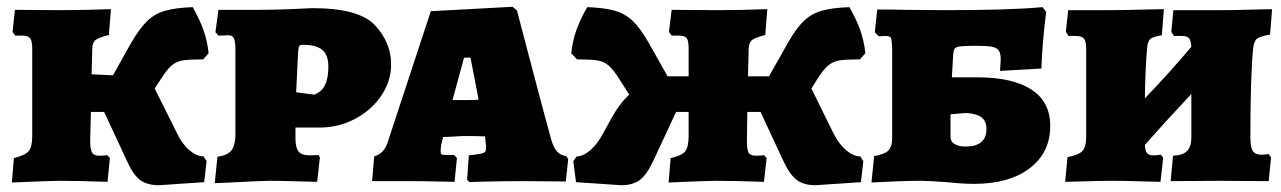

<svg xmlns="http://www.w3.org/2000/svg" viewBox="-20 -533 3777 566"><path d="M580 -72 589 -58 582 4 449 13Q414 13 393.5 -2Q373 -17 355 -57L287 -203H248L246 -127Q245 -96 250.5 -85Q256 -74 272 -74Q292 -74 296 -76L304 -67L297 3Q207 0 156 0Q132 0 15 5L21 -67Q54 -75 64.5 -87.5Q75 -100 75 -132V-389Q75 -412 69 -420Q63 -428 46 -428H25L17 -439L24 -504L160 -503Q220 -503 307 -506L301 -430Q270 -422 261 -414.5Q252 -407 252 -388L250 -314L313 -311L368 -409Q392 -450 414.5 -471.5Q437 -493 467.5 -501.5Q498 -510 548 -512Q569 -475 580 -444Q591 -413 595 -376L579 -358Q539 -358 519.5 -355Q500 -352 486 -340Q472 -328 455 -301L436 -272L502 -140Q517 -108 538.5 -90Q560 -72 580 -72Z M621 -71Q651 -75 662.5 -90Q674 -105 674 -137V-387Q674 -411 669.5 -420Q665 -429 654 -429L624 -428L615 -438L624 -504H746Q787 -504 834.5 -506Q882 -508 901 -509Q1039 -509 1086 -458Q1133 -407 1133 -343Q1133 -294 1104 -251Q1075 -208 1026.5 -182.5Q978 -157 923 -157H851V-126Q851 -98 860 -86.5Q869 -75 894 -75L919 -76L923 -69L915 3Q898 3 853.5 1.5Q809 0 772 0Q755 0 660 5L613 7ZM948 -337Q948 -371 930 -386Q912 -401 872 -401Q865 -401 862.5 -397.5Q860 -394 859 -383L853 -261L906 -254Q928 -262 938 -282Q948 -302 948 -337Z M1357 -3 1362 -75Q1383 -77 1395.5 -79.5Q1408 -82 1410.5 -86Q1413 -90 1413 -101L1412 -110L1410 -131Q1387 -132 1349 -132Q1338 -132 1310 -130L1286 -129L1280 -103L1279 -89Q1279 -80 1282 -78Q1285 -76 1301 -76H1319L1327 -67L1320 3Q1307 3 1269 2Q1231 1 1190 1H1077L1083 -72Q1111 -80 1122 -111L1250 -500L1491 -513L1504 -502Q1517 -453 1548.5 -332.5Q1580 -212 1604 -125Q1611 -99 1621.5 -87Q1632 -75 1649 -73L1655 -64L1648 2L1528 1Q1468 1 1423 2Q1378 3 1364 4ZM1352 -238Q1376 -238 1391 -239L1367 -363H1348L1314 -238Z M2516 -72 2525 -58 2518 4 2384 13Q2350 13 2329.5 -2Q2309 -17 2290 -57L2222 -203H2183L2182 -127Q2181 -95 2186 -84.5Q2191 -74 2207 -74Q2227 -74 2232 -76L2240 -67L2232 3Q2144 0 2091 0Q2068 0 1951 5L1957 -67Q1990 -74 2000 -87Q2010 -100 2010 -132V-203H1973L1905 -57Q1886 -17 1865.5 -2Q1845 13 1811 13L1678 4L1670 -58L1680 -72Q1699 -72 1720 -90Q1741 -108 1758 -140L1780 -180Q1806 -228 1835 -254L1805 -301Q1788 -328 1774 -340Q1760 -352 1740.5 -355Q1721 -358 1681 -358L1664 -376Q1668 -413 1679 -444Q1690 -475 1711 -512Q1762 -510 1792 -501.5Q1822 -493 1844.5 -472Q1867 -451 1891 -409L1948 -308H2010V-389Q2010 -413 2004.5 -420.5Q1999 -428 1981 -428H1960L1952 -439L1960 -504L2096 -503Q2155 -503 2242 -506L2236 -430Q2206 -422 2197 -415Q2188 -408 2187 -389L2185 -308H2247L2304 -409Q2328 -451 2350.5 -472Q2373 -493 2403 -501.5Q2433 -510 2484 -512Q2505 -475 2516 -444Q2527 -413 2531 -376L2515 -358Q2474 -358 2455 -355Q2436 -352 2421.5 -340Q2407 -328 2390 -301L2372 -272L2437 -140Q2453 -108 2474.5 -90Q2496 -72 2516 -72Z M2771 4Q2717 0 2694 0Q2639 0 2549 5L2557 -73Q2587 -78 2598.5 -89Q2610 -100 2610 -127V-393Q2609 -417 2606 -422Q2603 -427 2590 -427L2570 -426L2559 -438L2566 -505Q2619 -505 2650 -504L2764 -503Q2961 -503 3053 -512L3064 -498Q3052 -401 3050 -331L2928 -324L2930 -358Q2930 -376 2924.5 -384Q2919 -392 2905 -395Q2891 -398 2860 -398Q2826 -398 2812.5 -396.5Q2799 -395 2795 -390.5Q2791 -386 2790 -374L2786 -305H2862Q2965 -305 3020.5 -269Q3076 -233 3076 -162Q3076 -83 3015.5 -37Q2955 9 2852 9Q2816 9 2771 4ZM2888 -152Q2888 -176 2873.5 -187Q2859 -198 2828 -200L2782 -196V-132Q2781 -117 2793 -109Q2805 -101 2827 -101Q2857 -101 2872.5 -114Q2888 -127 2888 -152Z M3720 -79 3727 -69 3720 1 3574 0 3431 1 3438 -74Q3467 -75 3479.5 -88Q3492 -101 3492 -128V-256Q3414 -173 3355 -106Q3356 -88 3361.5 -81.5Q3367 -75 3380 -75Q3390 -75 3395.5 -76Q3401 -77 3402 -77L3409 -68L3401 3Q3384 3 3340.5 1.5Q3297 0 3261 0Q3220 0 3160 2L3120 3L3127 -70Q3160 -76 3171 -88Q3182 -100 3182 -132V-388Q3182 -411 3175.5 -419Q3169 -427 3152 -427H3130L3122 -439L3129 -503H3239Q3287 -503 3339 -504.5Q3391 -506 3411 -506L3405 -429Q3379 -425 3371.5 -418.5Q3364 -412 3362 -395Q3356 -332 3355 -243Q3426 -317 3492 -395Q3491 -414 3485 -420.5Q3479 -427 3463 -427H3441L3433 -439L3439 -503H3579Q3618 -503 3664.5 -504.5Q3711 -506 3730 -506L3724 -431Q3694 -426 3685 -418.5Q3676 -411 3674 -389Q3666 -306 3666 -128Q3666 -99 3673 -88Q3680 -77 3698 -77Q3707 -77 3712.5 -78Q3718 -79 3720 -79Z"/></svg>

Font: Alegreya SC Black
Style: Regular
Weight: 900
Designer: Juan Pablo del Peral
Foundry: Huerta Tipografica
Version: Version 2.007; ttfautohint (v1.6)